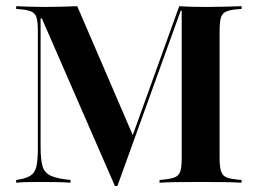

<svg xmlns="http://www.w3.org/2000/svg" viewBox="-20 -591 833 621"><path d="M351.6 10.5 115.3 -531.5H111.3V-116.1Q111.3 -75.8 117.3 -54Q123.4 -32.3 144.4 -22.6Q165.3 -12.9 208.1 -8.9V0Q191.9 -1.6 163.7 -2Q135.5 -2.4 108.9 -2.4Q87.1 -2.4 66.1 -2Q45.2 -1.6 32.3 0V-8.9Q62.1 -12.9 77.4 -22.2Q92.7 -31.5 97.6 -52Q102.4 -72.6 102.4 -108.9V-492.7Q102.4 -521.8 97.6 -535.9Q92.7 -550 77.4 -555.2Q62.1 -560.5 32.3 -562.1V-571Q47.6 -570.2 73 -569.4Q98.4 -568.5 125 -568.5Q154 -568.5 181.5 -569.4Q208.9 -570.2 229.8 -571L412.9 -146L402.4 -134.7L559.7 -571Q584.7 -569.4 606 -569Q627.4 -568.5 646 -568.5Q675.8 -568.5 708.1 -569.4Q740.3 -570.2 761.3 -571V-562.1Q730.6 -560.5 715.3 -555.2Q700 -550 695.2 -535.9Q690.3 -521.8 690.3 -492.7V-78.2Q690.3 -50 695.6 -35.5Q700.8 -21 715.7 -16.1Q730.6 -11.3 761.3 -8.9V0Q737.9 -1.6 702.4 -2Q666.9 -2.4 628.2 -2.4Q587.1 -2.4 552 -2Q516.9 -1.6 496 0V-8.9Q527.4 -11.3 542.7 -16.5Q558.1 -21.8 562.9 -35.9Q567.7 -50 567.7 -78.2V-556.5H564.5L359.7 10.5Z"/></svg>

Font: Playfair 144pt
Style: Bold
Weight: 700
Version: Version 2.001;gftools[0.9.30]